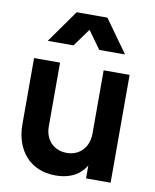

<svg xmlns="http://www.w3.org/2000/svg" viewBox="-90 -873 772 954"><g transform="rotate(10 296.5 -396.5)"><path d="M232 -640 297 -730 362 -640H492L374 -805H219L102 -640ZM255 12C294 12 328 4 357 -13C378 -26 395 -43 408 -65V0H532V-544H401V-225C401 -154 355 -108 291 -108C225 -108 181 -155 181 -222V-544H50V-211C50 -78 128 12 255 12Z"/></g></svg>

Font: Plus Jakarta Sans
Style: Bold
Weight: 700
Designer: Gumpita Rahayu
Foundry: Tokotype
Version: Version 2.071;gftools[0.9.30]